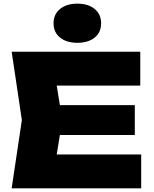

<svg xmlns="http://www.w3.org/2000/svg" viewBox="-20 -1034 843 1054"><path d="M720 -457V-293H163V-457ZM322 -375 275 -85 184 -186H755V0H44L100 -375L44 -750H750V-564H184L275 -665ZM404 -799Q346 -799 310 -827.5Q274 -856 274 -906Q274 -956 310 -985Q346 -1014 404 -1014Q464 -1014 499.5 -985Q535 -956 535 -906Q535 -856 499.5 -827.5Q464 -799 404 -799Z"/></svg>

Font: Unbounded ExtraBold
Style: Regular
Weight: 800
Designer: Luke Prowse, Jean-Baptiste Morizot, Fátima Lázaro, Florian Runge
Foundry: NaN
Version: Version 1.701;gftools[0.9.28.dev5+ged2979d]